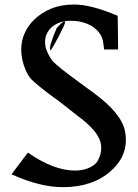

<svg xmlns="http://www.w3.org/2000/svg" viewBox="-20 -791 597 830"><path d="M100.6 -131.3Q157.7 -91.8 208 -72.8Q258.3 -53.7 303.2 -53.7Q334 -53.7 357.2 -62.3Q380.4 -70.8 396.5 -86.9Q408.7 -104 414.6 -126.5Q420.4 -148.9 415 -173.8Q403.8 -225.6 314 -291.5L234.9 -353.5Q187.5 -387.2 157 -412.1Q126.5 -437 114.3 -449.2Q88.4 -480.5 76.7 -531.7Q56.2 -630.4 123 -701.2Q156.7 -735.8 200.9 -753.7Q245.1 -771.5 301.3 -771.5Q336.4 -771.5 383.3 -759.5Q430.2 -747.6 488.8 -722.7L490.7 -577.1H430.2Q429.7 -580.6 429 -586.2Q428.2 -591.8 427.5 -597.4Q426.8 -603 426 -607.4Q425.3 -611.8 425.3 -613.3Q420.9 -632.8 408.9 -649.2Q397 -665.5 378.7 -677Q360.4 -688.5 336.7 -694.8Q313 -701.2 285.6 -701.2Q230 -701.2 196.8 -667Q182.1 -649.9 177.2 -630.6Q172.4 -611.3 177.2 -586.9Q181.2 -571.3 189.2 -556.2Q197.3 -541 207.5 -526.9Q221.7 -512.2 248.8 -490.7Q275.9 -469.2 314 -441.4L383.3 -390.6Q442.4 -347.7 477.1 -306.2Q511.7 -264.6 520 -226.1Q540.5 -124 459.5 -52.2Q420.4 -17.1 368.4 0.5Q316.4 18.1 252 18.1Q151.9 18.1 29.8 -37.6ZM225.1 -669.9Q262.7 -710.9 261.2 -692.9Q256.8 -677.2 233.6 -633.3Q210.4 -589.4 199.7 -573.7Q194.3 -570.8 197.8 -596.2Q208 -630.9 225.1 -669.9Z"/></svg>

Font: IranNastaliq
Style: Regular
Weight: 400
Designer: Hossein Zahedi
Version: Version 1.5